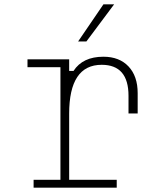

<svg xmlns="http://www.w3.org/2000/svg" viewBox="-20 -860 740 880"><path d="M106 -588H297V-535H317Q359 -600 454 -600Q527 -600 569 -555.5Q611 -511 611 -433V-340H569V-421Q569 -563 446 -563Q297 -563 297 -339V-36H515V0H134V-36H257V-552H106ZM338 -670 454 -840H503L376 -670Z"/></svg>

Font: Martian Mono Thin
Style: Regular
Weight: 100
Monospace: yes
Designer: Roman Shamin
Foundry: Evil Martians
Version: Version 1.000; ttfautohint (v1.8.4.7-5d5b)